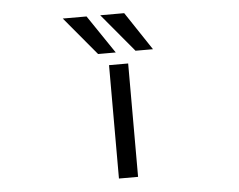

<svg xmlns="http://www.w3.org/2000/svg" viewBox="-53 -822 1106 888"><g transform="rotate(-5 500.0 -378.0)"><path d="M463.9 2V-524.4H552.7V2ZM591.8 -580.1 443.4 -757.8H554.7L672.9 -580.1ZM418 -580.1 269.5 -757.8H379.9L500 -580.1Z"/></g></svg>

Font: GenEi Gothic M Regular
Style: Regular
Weight: 400
Designer: o_tamon (Modified); [Source Han Sans]
Ryoko NISHIZUKA  (kana & ideographs); Paul D. Hunt (Latin, Greek & Cyrillic); Wenl
Version: Version 1.1a;Original Version 1.004